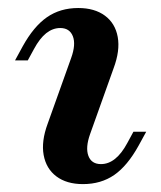

<svg xmlns="http://www.w3.org/2000/svg" viewBox="-20 -448 401 479"><path d="M187 11.3Q146.2 11.3 120.6 -8Q95.1 -27.2 88.9 -61.3Q82.7 -95.4 98.9 -139.3L157.4 -303Q169.8 -337.2 161.7 -357.7Q153.6 -378.1 130.3 -378.1Q111.8 -378.1 95.4 -365.3Q79.1 -352.4 64.6 -325.4L49.3 -297.3H17.5L36.4 -332Q63.9 -381.9 97.1 -405Q130.3 -428 175.2 -428Q216 -428 241.8 -408.9Q267.5 -389.9 273.7 -355.8Q279.9 -321.7 263.3 -277.4L204.8 -113.6Q192.8 -79.9 200.5 -59.2Q208.2 -38.6 231.9 -38.6Q269.4 -38.6 297.6 -91.2L312.9 -119.4H344.8L325.8 -84.7Q298 -34.4 265 -11.5Q231.9 11.3 187 11.3Z"/></svg>

Font: Playfair 5pt SemiExpanded Light 12pt
Style: Italic
Weight: 300
Italic angle: -15.6°
Version: Version 2.000;gftools[0.9.28]